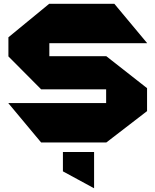

<svg xmlns="http://www.w3.org/2000/svg" viewBox="-20 -745 813 1004"><path d="M238 -519V-451H536L749 -284V-164L536 0H195L24 -205V-206H535V-278H195L24 -450V-550L237 -725H578L749 -520V-519ZM471 239 309 151V50H472V239Z"/></svg>

Font: Foldit Thin ExtraBold
Style: Regular
Weight: 800
Version: Version 1.003